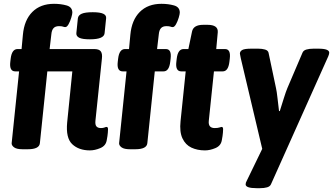

<svg xmlns="http://www.w3.org/2000/svg" viewBox="-20 -780 1745 1006"><path d="M451 8Q393 8 358.5 -24.5Q324 -57 332 -139L359 -406H228L189 -30Q186 2 126 2H98Q68 2 54.5 -7.5Q41 -17 41 -29L80 -406H60Q28 -406 34 -456L36 -473Q42 -523 72 -523H93L100 -598Q107 -675 149.5 -717.5Q192 -760 263 -760Q299 -760 329 -751.5Q359 -743 359 -714Q359 -706 353.5 -687.5Q348 -669 339.5 -653.5Q331 -638 322 -638Q316 -638 310 -640.5Q304 -643 289 -643Q270 -643 260.5 -632.5Q251 -622 249 -600L240 -523H474Q499 -523 508 -511Q517 -499 514 -473L480 -147Q478 -126 485.5 -117.5Q493 -109 509 -109Q520 -109 527.5 -112Q535 -115 538 -115Q546 -115 546 -103Q546 -99 545 -84.5Q544 -70 539 -44Q534 -16 505.5 -4Q477 8 451 8ZM451 -574Q412 -574 395.5 -582Q379 -590 380 -606L388 -684Q390 -700 408 -708Q426 -716 466 -716Q504 -716 521 -708Q538 -700 536 -684L528 -606Q525 -574 451 -574Z M661 2Q631 2 617.5 -7.5Q604 -17 604 -29L643 -406H623Q591 -406 597 -456L599 -473Q605 -523 635 -523H656L663 -598Q670 -675 712.5 -717.5Q755 -760 826 -760Q862 -760 892 -751.5Q922 -743 922 -714Q922 -706 916.5 -687.5Q911 -669 902.5 -653.5Q894 -638 885 -638Q879 -638 873 -640.5Q867 -643 852 -643Q833 -643 823.5 -632.5Q814 -622 812 -600L803 -523H849Q880 -523 874 -473L872 -456Q866 -406 837 -406H791L752 -30Q749 2 689 2Z M1054 8Q1014 8 983 -6.5Q952 -21 936 -55Q920 -89 926 -145L953 -406H930Q898 -406 904 -456L906 -473Q912 -523 942 -523H967L986 -614Q993 -650 1045 -650H1067Q1124 -650 1121 -611L1113 -523H1159Q1190 -523 1184 -473L1182 -456Q1176 -406 1147 -406H1101L1074 -147Q1070 -109 1105 -109Q1121 -109 1129.5 -112Q1138 -115 1141 -115Q1149 -115 1149 -103Q1149 -99 1148 -84.5Q1147 -70 1142 -44Q1137 -16 1108.5 -4Q1080 8 1054 8Z M1325 206Q1267 206 1267 186Q1267 177 1273 167L1354 0L1242 -473Q1241 -481 1239 -488Q1237 -495 1237 -499Q1237 -511 1249 -518Q1261 -525 1297 -525H1333Q1353 -525 1368.5 -520.5Q1384 -516 1387 -504L1426 -319Q1430 -302 1434 -266Q1438 -230 1442 -198H1446Q1456 -230 1467.5 -266.5Q1479 -303 1486 -319L1565 -504Q1570 -516 1585.5 -520.5Q1601 -525 1623 -525H1647Q1678 -525 1691.5 -519.5Q1705 -514 1705 -504Q1705 -497 1700 -485L1400 185Q1395 197 1379.5 201.5Q1364 206 1342 206Z"/></svg>

Font: Asap
Style: Bold Italic
Weight: 700
Italic angle: -6°
Designer: Pablo Cosgaya
Foundry: Omnibus-Type
Version: Version 3.001; ttfautohint (v1.8.3)